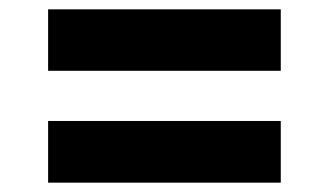

<svg xmlns="http://www.w3.org/2000/svg" viewBox="-20 -496 701 409"><path d="M82.5 -345.2H578.1V-476.1H82.5ZM82.5 -106.9H578.1V-238.3H82.5Z"/></svg>

Font: Raveo Display
Style: Bold
Weight: 700
Designer: Jakub Foglar, Rasmus Andersson (Inter)
Foundry: Jakubfoglar.com
Version: Version 1.100;Glyphs 3.2.3 (3260)